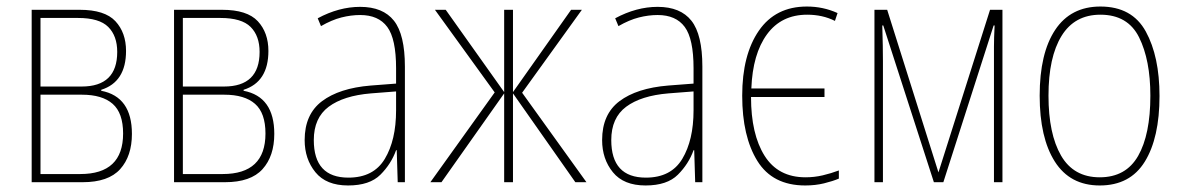

<svg xmlns="http://www.w3.org/2000/svg" viewBox="-20 -558 3621 588"><path d="M224 -528H77V0H233Q312 0 348 -40Q384 -80 384 -148Q384 -262 290 -280V-283Q366 -307 366 -402Q366 -458 333.5 -493Q301 -528 224 -528ZM230 -293H104V-503H219Q284 -503 311.5 -475.5Q339 -448 339 -399Q339 -293 230 -293ZM226 -25H104V-268H231Q293 -268 325 -240Q357 -212 357 -149Q357 -25 226 -25Z M660 -528H513V0H669Q748 0 784 -40Q820 -80 820 -148Q820 -262 726 -280V-283Q802 -307 802 -402Q802 -458 769.5 -493Q737 -528 660 -528ZM666 -293H540V-503H655Q720 -503 747.5 -475.5Q775 -448 775 -399Q775 -293 666 -293ZM662 -25H540V-268H667Q729 -268 761 -240Q793 -212 793 -149Q793 -25 662 -25Z M1193 -220Q1193 -129 1158.5 -71.5Q1124 -14 1047 -14Q941 -14 941 -129Q941 -197 986.5 -231Q1032 -265 1116 -272L1193 -278ZM953 -502 963 -478Q996 -497 1025.5 -504.5Q1055 -512 1083 -512Q1139 -512 1166 -475.5Q1193 -439 1193 -349V-302L1115 -296Q1019 -288 966 -248Q913 -208 913 -129Q913 -71 946 -30.5Q979 10 1046 10Q1112 10 1145 -23Q1178 -56 1193 -98H1195L1198 0H1220V-354Q1220 -452 1186.5 -494.5Q1153 -537 1083 -537Q1018 -537 953 -502Z M1729 -528 1551 -276V-528H1524V-276L1345 -528H1312L1495 -275L1298 0H1332L1524 -272V0H1551V-272L1742 0H1776L1579 -274L1762 -528Z M2104 -220Q2104 -129 2069.5 -71.5Q2035 -14 1958 -14Q1852 -14 1852 -129Q1852 -197 1897.5 -231Q1943 -265 2027 -272L2104 -278ZM1864 -502 1874 -478Q1907 -497 1936.5 -504.5Q1966 -512 1994 -512Q2050 -512 2077 -475.5Q2104 -439 2104 -349V-302L2026 -296Q1930 -288 1877 -248Q1824 -208 1824 -129Q1824 -71 1857 -30.5Q1890 10 1957 10Q2023 10 2056 -23Q2089 -56 2104 -98H2106L2109 0H2131V-354Q2131 -452 2097.5 -494.5Q2064 -537 1994 -537Q1929 -537 1864 -502Z M2549 -11V-36Q2525 -27 2499.5 -21Q2474 -15 2447 -15Q2363 -15 2321.5 -81Q2280 -147 2280 -261H2505V-287H2281Q2285 -393 2329 -453Q2373 -513 2452 -513Q2499 -513 2537 -494L2545 -518Q2501 -538 2451 -538Q2355 -538 2304 -464Q2253 -390 2253 -265Q2253 -140 2299.5 -65Q2346 10 2446 10Q2477 10 2503.5 3.5Q2530 -3 2549 -11Z M3012 -528 2854 -30 2697 -528H2658V0H2684V-371Q2684 -390 2683.5 -418.5Q2683 -447 2682 -480H2685L2840 0H2869L3023 -480H3026Q3024 -441 3024 -415Q3024 -389 3024 -371V0H3050V-528Z M3350 -538Q3259 -538 3211.5 -466.5Q3164 -395 3164 -265Q3164 -136 3210.5 -63Q3257 10 3348 10Q3441 10 3486 -63Q3531 -136 3531 -264Q3531 -385 3489 -461.5Q3447 -538 3350 -538ZM3350 -513Q3434 -513 3468.5 -443.5Q3503 -374 3503 -265Q3503 -146 3465.5 -80.5Q3428 -15 3348 -15Q3268 -15 3229.5 -81.5Q3191 -148 3191 -265Q3191 -383 3231 -448Q3271 -513 3350 -513Z"/></svg>

Font: Noto Sans Display SemiCondensed Thin
Style: Regular
Weight: 250
Width: 4
Designer: Monotype Design team
Foundry: Monotype Imaging Inc.
Version: 1.000